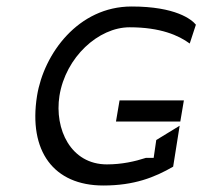

<svg xmlns="http://www.w3.org/2000/svg" viewBox="-20 -585 623 591"><path d="M94 -290C67 -120 145 -14 298 -14C393 -14 456 -39 513 -72L533 -198L461 -154L453 -99H429C395 -88 355 -79 309 -79C198 -79 147 -187 163 -290C182 -409 283 -501 379 -501C474 -501 530 -476 564 -451L583 -509C570 -525 521 -565 385 -565C221 -565 115 -420 94 -290ZM337 -211H535L546 -276H348Z"/></svg>

Font: Charger Static
Style: Obl
Weight: 1000
Designer: Jasper
Foundry: KineticPlasma Fonts/Cannot Into Space Fonts
Version: Version 1.1